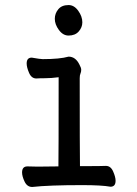

<svg xmlns="http://www.w3.org/2000/svg" viewBox="-20 -724 540 756"><path d="M106.9 12.2Q86.9 12.2 76.9 -8.8Q66.9 -29.8 66.9 -44.9Q66.9 -68.8 87.9 -68.8L127.9 -67.9L210 -68.8Q210.9 -109.9 210.9 -419.9Q181.2 -416 158 -416Q134.8 -416 123 -415Q104 -415 94.5 -437Q85 -459 85 -474.1Q85 -497.1 105 -497.1Q139.2 -491.2 147.9 -491.2Q215.8 -491.2 250 -501Q277.8 -501 293 -469.2Q299.8 -457 299.8 -449.2Q299.8 -440.9 296.9 -434.6Q293.9 -428.2 293.9 -416Q293.9 -128.9 294.9 -69.8Q383.8 -69.8 397 -70.8Q416 -70.8 425.5 -48.8Q435.1 -26.9 435.1 -12.2Q435.1 11.2 415 11.2Q379.9 4.9 304.2 4.9Q171.9 4.9 106.9 12.2ZM250 -584Q228 -584 211.9 -606Q195.8 -627.9 195.8 -649.9Q195.8 -670.9 209.5 -687.5Q223.1 -704.1 250 -704.1Q272 -704.1 288.1 -681.6Q304.2 -659.2 304.2 -636.2Q304.2 -616.2 290 -600.1Q275.9 -584 250 -584Z"/></svg>

Font: LXGW WenKai Mono GB Screen
Style: Regular
Weight: 400
Monospace: yes
Designer: LXGW / Fontworks Inc.
Foundry: LXGW / Fontworks Inc.
Version: Version 1.510;January 18,2025